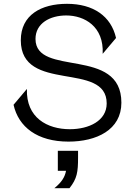

<svg xmlns="http://www.w3.org/2000/svg" viewBox="-20 -732 710 1006"><path d="M327 -651C422 -651 525 -594 518 -450L588 -533C562 -648 468 -712 331 -712C196 -712 89 -654 89 -521C89 -241 539 -414 539 -190C539 -99 446 -55 346 -55C228 -55 116 -115 121 -266L51 -183C77 -67 175 10 339 10C485 10 616 -51 616 -194C616 -491 166 -326 166 -528C166 -610 242 -651 327 -651ZM283 163H326C320 195 304 222 265 254H344C384 204 389 169 389 94V58H283Z"/></svg>

Font: Absans
Style: Regular
Weight: 400
Designer: Valerio Monopoli
Version: Version 1.200;Glyphs 3.2 (3217)